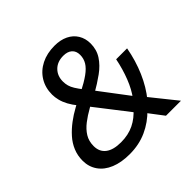

<svg xmlns="http://www.w3.org/2000/svg" viewBox="-180 -887 1068 1068"><g transform="rotate(-45 354.0 -352.5)"><path d="M258 9Q193 9 145.5 -10.5Q98 -30 72.5 -66.5Q47 -103 47 -151Q47 -191 61.5 -226Q76 -261 102 -290Q128 -319 160.5 -343.5Q193 -368 228 -387L264 -407L248 -385Q226 -412 212.5 -437Q199 -462 193 -486Q187 -510 187 -531Q187 -585 212.5 -626.5Q238 -668 283.5 -691Q329 -714 389 -714Q435 -714 469 -697.5Q503 -681 521.5 -650.5Q540 -620 540 -581Q540 -532 515.5 -494.5Q491 -457 449.5 -427Q408 -397 357 -368L359 -394L508 -197H489Q520 -238 542.5 -295.5Q565 -353 578 -418H664Q649 -335 617.5 -262.5Q586 -190 541 -135L540 -162L670 0H552L479 -96H502Q454 -46 393 -18.5Q332 9 258 9ZM271 -72Q328 -72 372.5 -93.5Q417 -115 453 -157L448 -129L275 -352L313 -348L281 -329Q245 -309 214.5 -285.5Q184 -262 166 -233Q148 -204 148 -165Q148 -120 179.5 -96Q211 -72 271 -72ZM384 -640Q337 -640 309 -612Q281 -584 281 -540Q281 -522 285.5 -505.5Q290 -489 301.5 -470.5Q313 -452 333 -426L310 -428Q361 -454 393 -477Q425 -500 439.5 -524Q454 -548 454 -577Q454 -607 435.5 -623.5Q417 -640 384 -640Z"/></g></svg>

Font: Nunito Sans 12pt SemiBold
Style: Italic
Weight: 600
Italic angle: -9°
Designer: Vernon Adams
Foundry: Vernon Adams
Version: Version 3.101;gftools[0.9.27]